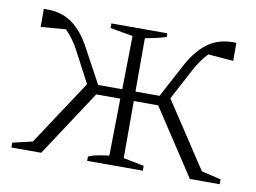

<svg xmlns="http://www.w3.org/2000/svg" viewBox="-60 -573 878 659"><g transform="rotate(10 379.0 -244.0)"><path d="M16 0V-17L85 -33L234 -259L176 -369Q166 -388 154 -404Q142 -420 130 -432L43 -425V-488Q49 -488 55 -488Q107 -488 143.5 -461Q180 -434 207 -383L272 -263H356L359 -449L280 -463V-479H475V-466Q452 -459 435.5 -455.5Q419 -452 402 -449V-263H486L550 -383Q578 -434 614.5 -461Q651 -488 704 -488Q709 -488 714 -488V-425L626 -432Q601 -406 582 -370L524 -261L674 -33L742 -17V0H638L487 -230H402V-31L474 -17V0H280V-15Q296 -22 315.5 -25.5Q335 -29 352 -31L355 -230H271L120 0Z"/></g></svg>

Font: Piazzolla ExtraLight
Style: Regular
Weight: 200
Designer: Juan Pablo del Peral
Foundry: Huerta Tipografica
Version: Version 1.330